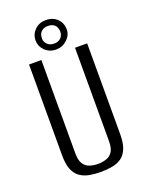

<svg xmlns="http://www.w3.org/2000/svg" viewBox="-146 -837 705 922"><g transform="rotate(-20 206.5 -376.0)"><path d="M207 12Q176 12 149 7Q122 2 101.5 -12Q81 -26 69.5 -53.5Q58 -81 58 -127V-591H121V-114Q121 -78 133 -60Q145 -42 164.5 -35.5Q184 -29 207 -29Q229 -29 249 -35.5Q269 -42 281 -60Q293 -78 293 -114V-591H355V-127Q355 -81 343.5 -53.5Q332 -26 312 -12Q292 2 264.5 7Q237 12 207 12ZM206 -614Q172 -614 149.5 -636Q127 -658 127 -689Q127 -720 149.5 -742Q172 -764 206 -764Q242 -764 264 -742Q286 -720 286 -688Q286 -658 262 -636Q238 -614 206 -614ZM206 -644Q228 -644 240.5 -656.5Q253 -669 253 -688Q253 -710 240.5 -722Q228 -734 206 -734Q185 -734 172 -722Q159 -710 159 -688Q159 -669 172 -656.5Q185 -644 206 -644Z"/></g></svg>

Font: Alumni Sans
Style: Regular
Weight: 400
Designer: Robert E. Leuschke
Foundry: Robert E. Leuschke
Version: Version 1.018